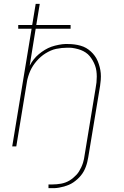

<svg xmlns="http://www.w3.org/2000/svg" viewBox="-20 -755 640 990"><path d="M230 215V196H251Q261 196 272.5 195Q284 194 295 192Q306 190 317 186Q328 182 338 176Q348 170 357 162.5Q366 155 374 146.5Q382 138 388 128Q394 118 399 107.5Q404 97 408 84.5Q412 72 413 65L473 -300Q476 -315 477.5 -330Q479 -345 479 -360Q479 -375 477 -389.5Q475 -404 470 -417.5Q465 -431 458 -443Q451 -455 442.5 -465.5Q434 -476 422 -484Q410 -492 397 -497Q384 -502 367 -505.5Q350 -509 340 -509H327Q313 -509 298.5 -507.5Q284 -506 269.5 -503Q255 -500 241.5 -494Q228 -488 215 -480Q202 -472 190.5 -462Q179 -452 169 -440.5Q159 -429 150.5 -416Q142 -403 136 -389.5Q130 -376 125 -359.5Q120 -343 119 -334L64 0H43L143 -607H74V-626H146L164 -735H185L167 -626H344V-607H164L133 -416Q141 -432 153 -447.5Q165 -463 180 -475.5Q195 -488 211.5 -498Q228 -508 245 -514Q262 -520 283 -524Q304 -528 316 -528H330Q347 -528 363 -526Q379 -524 395 -519.5Q411 -515 424 -507.5Q437 -500 448.5 -489.5Q460 -479 469 -466.5Q478 -454 484 -439.5Q490 -425 494 -409.5Q498 -394 499.5 -378Q501 -362 499.5 -342.5Q498 -323 496 -312L435 56Q433 68 430 80.5Q427 93 422.5 105Q418 117 412 128Q406 139 397.5 149.5Q389 160 379 169Q369 178 358 185.5Q347 193 335 198Q323 203 311 206.5Q299 210 284.5 212.5Q270 215 262 215Z"/></svg>

Font: Iosevka Aile Thin Oblique
Style: Regular
Weight: 100
Italic angle: -9°
Designer: Belleve Invis
Foundry: Belleve Invis
Version: Version 31.1.0; ttfautohint (v1.8.4)